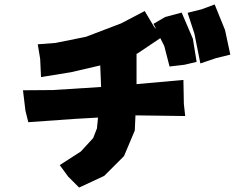

<svg xmlns="http://www.w3.org/2000/svg" viewBox="-20 -801 1042 852"><path d="M812.5 -744.1 842.8 -651.4 869.1 -519.5 938.5 -543 1002 -558.6 978.5 -668 932.6 -781.2 875 -759.8ZM82 -400.4 92.8 -310.5 105.5 -258.8 311.5 -273.4 415 -279.3 410.2 -231.4 393.6 -188.5 338.9 -128.9 245.1 -68.4 282.2 -17.6 331.1 31.2 442.4 -20.5 530.3 -108.4 578.1 -221.7 581.1 -289.1 801.8 -286.1 795.9 -339.8 793.9 -446.3 585.9 -427.7V-562.5L589.8 -563.5L691.4 -631.8L709 -596.7L732.4 -505.9L798.8 -513.7L852.5 -526.4L835.9 -628.9L786.1 -745.1L712.9 -725.6L661.1 -695.3L672.9 -671.9L664.1 -681.6L622.1 -752L517.6 -697.3L361.3 -637.7L225.6 -610.4L147.5 -604.5L158.2 -540L162.1 -459L294.9 -480.5L424.8 -510.7L428.7 -415L213.9 -401.4Z"/></svg>

Font: MaokenAssortedSans-Lite
Style: Lite
Weight: 400
Version: Version 1.400